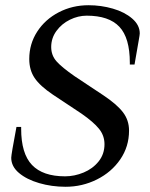

<svg xmlns="http://www.w3.org/2000/svg" viewBox="-20 -698 574 735"><path d="M23 -94Q23 -106 43 -212H61V-205Q61 -110 102.5 -66.5Q144 -23 229 -23Q265 -23 300 -37.5Q335 -52 357.5 -80Q380 -108 380 -146Q380 -179 359 -205Q338 -231 292 -263L182 -336Q133 -369 112.5 -399.5Q92 -430 92 -472Q92 -530 122.5 -577Q153 -624 205 -651Q257 -678 319 -678Q367 -678 412 -665Q457 -652 486 -627Q515 -602 515 -570Q515 -565 511 -543L495 -451H477V-458Q477 -553 437 -595.5Q397 -638 312 -638Q279 -638 247.5 -622.5Q216 -607 196 -579.5Q176 -552 176 -518Q176 -486 196.5 -463Q217 -440 266 -406L376 -333Q427 -299 450.5 -268.5Q474 -238 474 -198Q474 -137 440.5 -88Q407 -39 351 -11Q295 17 231 17Q178 17 130 3Q82 -11 52.5 -36Q23 -61 23 -94Z"/></svg>

Font: Philosopher
Style: Italic
Weight: 400
Italic angle: -10°
Designer: Jovanny Lemonad
Foundry: Jovanny Lemonad
Version: Version 2.000